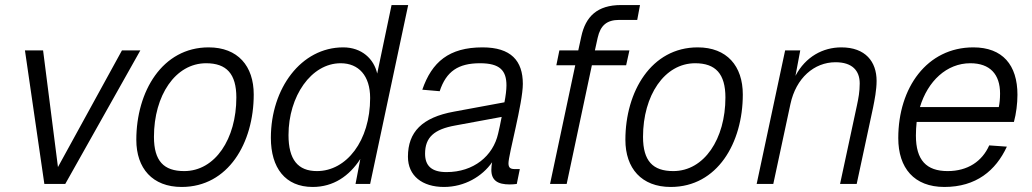

<svg xmlns="http://www.w3.org/2000/svg" viewBox="-20 -730 4094 762"><path d="M156 0H239L537 -530H464L210 -67L151 -530H79Z M701 12C886 12 987 -163 987 -355C987 -468 924 -542 808 -542C624 -542 521 -367 521 -175C521 -62 585 12 701 12ZM711 -51C630 -51 591 -91 591 -187C591 -351 676 -479 798 -479C879 -479 918 -437 918 -343C918 -179 834 -51 711 -51Z M1221 12C1303 12 1366 -31 1410 -99L1391 0H1449L1600 -710H1534L1477 -438C1464 -496 1416 -542 1342 -542C1175 -542 1055 -379 1055 -183C1055 -64 1112 12 1221 12ZM1238 -51C1162 -51 1125 -97 1125 -194C1125 -348 1215 -479 1332 -479C1403 -479 1449 -430 1449 -341C1449 -171 1355 -51 1238 -51Z M1930 -56C1930 -14 1955 2 2003 2C2013 2 2024 1 2031 0L2043 -59H2023C2006 -59 1998 -64 1998 -82C1998 -116 2055 -321 2055 -397C2055 -489 2008 -542 1895 -542C1762 -542 1694 -484 1656 -374L1725 -368C1751 -447 1799 -479 1885 -479C1964 -479 1990 -450 1990 -391C1990 -374 1987 -349 1982 -324L1782 -287C1655 -264 1599 -206 1599 -108C1599 -32 1656 12 1742 12C1824 12 1894 -30 1933 -86C1931 -76 1930 -65 1930 -56ZM1667 -120C1667 -185 1703 -217 1787 -232L1971 -266C1966 -240 1961 -216 1957 -200C1937 -111 1860 -47 1752 -47C1693 -47 1667 -72 1667 -120Z M2163 0H2229L2329 -471H2465L2478 -530H2341L2352 -580C2363 -629 2388 -651 2438 -651H2509L2520 -710H2445C2350 -710 2304 -664 2287 -585L2275 -530H2200L2188 -471H2263Z M2642 12C2827 12 2928 -163 2928 -355C2928 -468 2865 -542 2749 -542C2565 -542 2462 -367 2462 -175C2462 -62 2526 12 2642 12ZM2652 -51C2571 -51 2532 -91 2532 -187C2532 -351 2617 -479 2739 -479C2820 -479 2859 -437 2859 -343C2859 -179 2775 -51 2652 -51Z M2983 0H3049L3117 -317C3139 -420 3211 -483 3296 -483C3363 -483 3392 -449 3392 -399C3392 -366 3387 -340 3381 -312L3314 0H3380L3445 -303C3451 -333 3459 -373 3459 -409C3459 -485 3415 -542 3319 -542C3246 -542 3177 -505 3137 -429L3156 -530H3096Z M3728 12C3854 12 3932 -53 3976 -148L3906 -153C3878 -90 3821 -51 3741 -51C3657 -51 3615 -94 3615 -192C3615 -210 3616 -228 3618 -246H4004C4013 -279 4018 -319 4018 -354C4018 -472 3959 -542 3843 -542C3659 -542 3545 -382 3545 -182C3545 -63 3608 12 3728 12ZM3831 -479C3909 -479 3949 -435 3949 -359C3949 -336 3947 -320 3944 -305H3631C3662 -408 3737 -479 3831 -479Z"/></svg>

Font: Geist Light
Style: Italic
Weight: 300
Italic angle: -12°
Designer: Basement.studio, Andrés Briganti, Mateo Zaragoza
Foundry: Basement.studio, Vercel, Andrés Briganti, Guido Ferreyra, Mateo Zaragoza
Version: Version 1.500